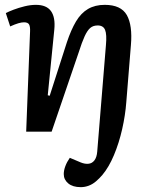

<svg xmlns="http://www.w3.org/2000/svg" viewBox="-20 -543 643 792"><path d="M313 229Q280 229 261.5 213.5Q243 198 243 175Q243 160 249.5 142.5Q256 125 268 108L313 127Q330 134 345 132.5Q360 131 369.5 118.5Q379 106 381 83L417 -357Q421 -401 413.5 -419.5Q406 -438 383 -438Q364 -438 352 -427.5Q340 -417 329 -393Q318 -369 305 -328L193 0H88L104 -413Q105 -433 100 -442Q95 -451 79 -451Q69 -451 55.5 -447Q42 -443 22 -434L4 -489Q15 -495 36 -503Q57 -511 81.5 -517Q106 -523 128 -523Q172 -523 190.5 -497Q209 -471 204 -421L177 -150L185 -148L256 -369Q273 -420 293.5 -454.5Q314 -489 343 -506Q372 -523 412 -523Q479 -523 503 -481Q527 -439 520 -357L501 -122Q497 -68 484 -10.5Q471 47 450 97Q429 147 402 179Q390 193 376 205Q362 217 346 223Q330 229 313 229Z"/></svg>

Font: Literata Medium
Style: Italic
Weight: 500
Italic angle: -2°
Designer: Latin by Veronika Burian and Jose Scaglione. Greek by Irene Vlachou. Cyrillic by Vera Evstafieva
Foundry: TypeTogether
Version: Version 3.103;gftools[0.9.29]